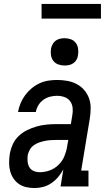

<svg xmlns="http://www.w3.org/2000/svg" viewBox="-20 -942 540 970"><path d="M156 8H155Q155 8 155 8Q155 8 155 8Q134 8 113 3.5Q92 -1 75.5 -12.5Q59 -24 48 -40.5Q37 -57 31.5 -77Q26 -97 26 -118.5Q26 -140 29 -161Q33 -186 43.5 -210.5Q54 -235 73 -253.5Q92 -272 116 -284Q140 -296 165 -303Q190 -310 214.5 -312.5Q239 -315 264 -315H338L345 -358Q349 -377 347 -396.5Q345 -416 334.5 -430.5Q324 -445 306 -451.5Q288 -458 268 -458Q251 -458 233 -453.5Q215 -449 199.5 -438Q184 -427 174 -410.5Q164 -394 161 -376H71Q75 -399 84 -420.5Q93 -442 107 -461Q121 -480 139.5 -495.5Q158 -511 179.5 -521Q201 -531 223.5 -534.5Q246 -538 268 -538Q295 -538 320 -533.5Q345 -529 367 -517.5Q389 -506 405 -487.5Q421 -469 429.5 -446Q438 -423 438 -397Q438 -371 434 -345L390 -80H427V0H286L300 -86Q289 -66 274 -48Q259 -30 240 -17Q221 -4 199 2Q177 8 156 8ZM181 -72Q206 -72 231 -81Q256 -90 275.5 -109Q295 -128 305 -152Q315 -176 319 -201L325 -235H264Q250 -235 235.5 -234Q221 -233 206.5 -230Q192 -227 177.5 -222Q163 -217 150.5 -208Q138 -199 130.5 -185.5Q123 -172 120 -158Q118 -142 119.5 -126Q121 -110 128.5 -97Q136 -84 150.5 -78Q165 -72 181 -72ZM306 -611Q290 -611 274.5 -616.5Q259 -622 249.5 -634.5Q240 -647 237.5 -663.5Q235 -680 238 -697Q240 -708 246 -719Q252 -730 262 -737Q272 -744 283.5 -746.5Q295 -749 306 -749Q323 -749 338 -743.5Q353 -738 362.5 -725.5Q372 -713 374.5 -696.5Q377 -680 374 -663Q373 -652 367 -641Q361 -630 351 -623Q341 -616 329.5 -613.5Q318 -611 306 -611ZM190 -848V-922H490V-848Z"/></svg>

Font: Iosevka Curly Slab MdObl
Style: Regular
Weight: 500
Italic angle: -9°
Monospace: yes
Designer: Belleve Invis
Foundry: Belleve Invis
Version: Version 11.0.0; ttfautohint (v1.8.3)